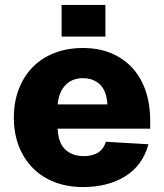

<svg xmlns="http://www.w3.org/2000/svg" viewBox="-20 -744 663 776"><path d="M316 12Q252 12 200.5 -8Q149 -28 112.5 -65Q76 -102 56 -153.5Q36 -205 36 -269Q36 -332 56 -384Q76 -436 112.5 -473Q149 -510 200.5 -530Q252 -550 315 -550Q378 -550 428 -529.5Q478 -509 513.5 -471Q549 -433 568 -378.5Q587 -324 587 -256V-224H213Q215 -167 243.5 -140Q272 -113 319 -113Q352 -113 375 -126.5Q398 -140 408 -171L580 -161Q557 -76 487 -32Q417 12 316 12ZM414 -322Q411 -376 384.5 -402Q358 -428 315 -428Q272 -428 245 -400.5Q218 -373 213 -322ZM229 -596V-724H406V-596Z"/></svg>

Font: Geist ExtBd
Style: Regular
Weight: 400
Designer: Basement.studio, Andrés Briganti, Mateo Zaragoza
Foundry: Basement.studio, Vercel, Andrés Briganti, Guido Ferreyra, Mateo Zaragoza
Version: Version 1.401